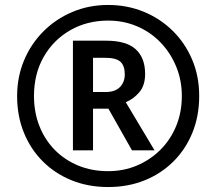

<svg xmlns="http://www.w3.org/2000/svg" viewBox="-20 -744 872 774"><path d="M274 -138V-580H407Q489 -580 527 -545.5Q565 -511 565 -446Q565 -399 541 -371.5Q517 -344 487 -332L603 -138H512L417 -306H355V-138ZM405 -373Q444 -373 463.5 -393Q483 -413 483 -444Q483 -479 465.5 -495Q448 -511 404 -511H355V-373ZM416 10Q336 10 269 -17Q202 -44 152.5 -93.5Q103 -143 76 -210Q49 -277 49 -357Q49 -433 76.5 -499.5Q104 -566 154 -616.5Q204 -667 271 -695.5Q338 -724 416 -724Q492 -724 558.5 -697Q625 -670 675.5 -620.5Q726 -571 754.5 -504Q783 -437 783 -357Q783 -277 756 -210Q729 -143 679.5 -93.5Q630 -44 563 -17Q496 10 416 10ZM416 -54Q478 -54 531.5 -76.5Q585 -99 626 -139.5Q667 -180 690 -235.5Q713 -291 713 -357Q713 -420 690.5 -475Q668 -530 628 -572Q588 -614 533.5 -637.5Q479 -661 416 -661Q331 -661 263 -622Q195 -583 156 -514.5Q117 -446 117 -357Q117 -291 139 -235.5Q161 -180 201 -139.5Q241 -99 295.5 -76.5Q350 -54 416 -54Z"/></svg>

Font: Noto Sans New Tai Lue
Style: Regular
Weight: 400
Designer: Monotype Design Team
Foundry: Monotype Imaging Inc.
Version: Version 2.003